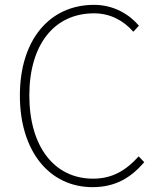

<svg xmlns="http://www.w3.org/2000/svg" viewBox="-20 -759 659 792"><path d="M362 13C456 13 520 -26 575 -90L552 -114C497 -53 440 -22 364 -22C202 -22 101 -157 101 -365C101 -573 202 -704 368 -704C436 -704 491 -673 530 -628L553 -653C516 -697 452 -739 368 -739C184 -739 62 -594 62 -365C62 -136 183 13 362 13Z"/></svg>

Font: Noto Sans JP Thin
Style: Regular
Weight: 100
Designer: Ryoko NISHIZUKA 西塚涼子 (kana, bopomofo & ideographs); Paul D. Hunt (Latin, Greek & Cyrillic); Sandoll Communications 산돌커뮤니
Foundry: Adobe
Version: Version 2.004;hotconv 1.0.118;makeotfexe 2.5.65603